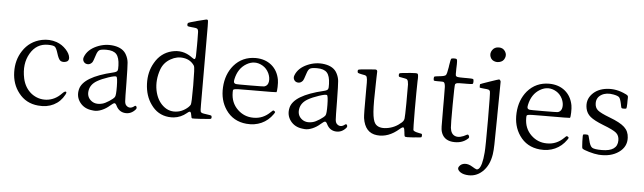

<svg xmlns="http://www.w3.org/2000/svg" viewBox="-58 -1022 5108 1524"><g transform="rotate(5 2496.0 -260.0)"><path d="M467.8 -92.8Q479.5 -114.3 469.7 -117.2Q460 -120.1 441.4 -100.6Q389.6 -45.9 321.3 -40Q255.9 -35.2 202.1 -75.2Q147.5 -118.2 130.9 -192.4Q106.4 -307.6 155.3 -391.6Q204.1 -475.6 294.9 -475.6Q337.9 -475.6 350.6 -465.8Q363.3 -456.1 376 -414.6Q388.7 -373 401.9 -360.4Q415 -347.7 441.4 -351.6Q474.6 -357.4 471.7 -388.7Q468.8 -418.9 438.5 -452.1Q406.2 -487.3 362.3 -502.9Q303.7 -522.5 244.1 -509.8Q147.5 -489.3 93.8 -407.2Q44.9 -333 47.4 -236.8Q49.8 -140.6 103.5 -72.3Q161.1 2.9 258.8 11.7Q329.1 18.6 383.3 -8.8Q437.5 -36.1 467.8 -92.8Z M829.1 -38.1Q853.5 -59.6 862.3 -59.6Q872.1 -59.6 881.8 -38.1Q905.3 6.8 952.6 10.7Q1000 14.6 1034.2 -24.4Q1043.9 -35.2 1038.1 -46.9Q1032.2 -58.6 1021.5 -49.8Q1004.9 -36.1 988.3 -35.6Q971.7 -35.2 958 -48.8L957 -49.8Q947.3 -59.6 945.3 -82Q943.4 -104.5 942.4 -227.5V-228.5Q940.4 -361.3 937.5 -389.6Q934.6 -420.9 918.9 -450.2Q892.6 -502 818.4 -513.7Q749 -524.4 681.6 -495.1Q610.4 -463.9 587.9 -405.3Q579.1 -383.8 590.8 -366.2Q601.6 -350.6 622.1 -349.6Q642.6 -348.6 658.2 -367.2Q666 -377 681.6 -427.7Q691.4 -459 705.6 -467.8Q719.7 -476.6 761.7 -476.6Q817.4 -476.6 841.3 -450.2Q865.2 -423.8 867.2 -360.4Q869.1 -327.1 862.8 -317.4Q856.4 -307.6 831.1 -301.8Q594.7 -246.1 571.3 -144.5Q557.6 -85.9 591.8 -40.5Q626 4.9 688.5 11.7Q704.1 13.7 706.1 13.7Q733.4 15.6 767.1 1.5Q800.8 -12.7 829.1 -38.1ZM672.9 -65.4Q640.6 -94.7 648.4 -141.6Q656.2 -191.4 708 -221.7Q743.2 -242.2 796.4 -259.8Q849.6 -277.3 858.9 -271Q868.2 -264.6 869.1 -193.4Q870.1 -122.1 861.3 -109.4Q851.6 -94.7 818.8 -73.7Q786.1 -52.7 765.6 -47.9Q708 -33.2 672.9 -65.4Z M1340.8 11.7Q1396.5 5.9 1442.4 -32.2Q1460 -47.9 1467.3 -43.5Q1474.6 -39.1 1478.5 -11.7Q1478.5 -9.8 1479.5 -6.8Q1480.5 5.9 1488.8 6.8Q1497.1 7.8 1547.9 4.9Q1558.6 3.9 1564.5 3.9Q1568.4 3.9 1574.2 2.9Q1623 0 1631.3 -2Q1639.6 -3.9 1639.6 -13.7V-15.6Q1639.6 -26.4 1634.8 -28.8Q1629.9 -31.2 1600.6 -35.2Q1571.3 -39.1 1562.5 -42Q1553.7 -44.9 1549.8 -52.7Q1546.9 -57.6 1546.9 -107.4Q1545.9 -155.3 1546.4 -419.9Q1546.9 -684.6 1545.9 -731.4Q1545.9 -780.3 1542 -782.2Q1537.1 -786.1 1529.3 -784.7Q1521.5 -783.2 1476.6 -771.5Q1463.9 -768.6 1457 -766.6Q1454.1 -765.6 1448.2 -763.7Q1399.4 -751 1391.6 -747.1Q1383.8 -743.2 1383.8 -734.4V-732.4Q1383.8 -721.7 1388.7 -719.2Q1393.6 -716.8 1421.9 -713.9Q1425.8 -713.9 1433.6 -712.9Q1456.1 -710.9 1462.9 -707Q1471.7 -702.1 1473.6 -681.6Q1474.6 -668 1474.6 -615.2Q1474.6 -596.7 1474.6 -585.9Q1474.6 -582 1474.6 -576.2Q1474.6 -506.8 1473.6 -489.3Q1471.7 -464.8 1463.9 -463.9Q1459 -462.9 1439.5 -476.6L1437.5 -478.5Q1365.2 -530.3 1278.8 -508.8Q1192.4 -487.3 1145.5 -405.3Q1101.6 -331.1 1105.5 -235.4Q1109.4 -139.6 1158.2 -72.3Q1210.9 2.9 1298.8 11.7H1299.8Q1320.3 13.7 1340.8 11.7ZM1250 -70.3Q1201.2 -113.3 1185.5 -190.4Q1169.9 -272.5 1200.2 -357.4Q1220.7 -414.1 1274.4 -444.3Q1325.2 -473.6 1378.9 -464.8Q1435.5 -456.1 1464.8 -409.2Q1471.7 -398.4 1472.2 -254.4Q1472.7 -110.4 1465.8 -99.6Q1453.1 -79.1 1425.3 -61Q1397.5 -43 1370.1 -38.1Q1301.8 -24.4 1250 -70.3Z M2128.9 -83Q2137.7 -95.7 2138.2 -99.6Q2138.7 -103.5 2131.3 -108.4Q2124 -113.3 2120.6 -111.8Q2117.2 -110.4 2104.5 -97.7Q2046.9 -40 1969.7 -41Q1896.5 -41 1843.8 -91.8Q1789.1 -144.5 1789.1 -226.6Q1789.1 -228.5 1789.1 -232.4Q1788.1 -246.1 1793.9 -250Q1801.8 -254.9 1832 -255.9Q1854.5 -256.8 1937.5 -256.8Q1958 -256.8 1968.8 -256.8Q2130.9 -256.8 2134.8 -258.8Q2139.6 -263.7 2140.6 -300.8Q2141.6 -337.9 2137.7 -359.4Q2124 -431.6 2073.7 -472.7Q2023.4 -513.7 1948.2 -514.6Q1841.8 -514.6 1774.4 -436.5Q1714.8 -365.2 1709 -261.2Q1703.1 -157.2 1754.9 -82Q1812.5 2 1918.9 11.7Q1984.4 17.6 2038.6 -6.8Q2092.8 -31.2 2128.9 -83ZM1805.7 -295.9Q1794.9 -299.8 1792.5 -307.6Q1790 -315.4 1793.9 -333Q1812.5 -419.9 1877.9 -458.5Q1943.4 -497.1 2007.8 -459Q2039.1 -440.4 2056.6 -404.3Q2072.3 -370.1 2068.4 -338.9Q2064.5 -306.6 2038.1 -296.9Q2029.3 -293.9 1921.9 -293.9Q1813.5 -293 1805.7 -295.9Z M2506.8 -38.1Q2531.2 -59.6 2540 -59.6Q2549.8 -59.6 2559.6 -38.1Q2583 6.8 2630.4 10.7Q2677.7 14.6 2711.9 -24.4Q2721.7 -35.2 2715.8 -46.9Q2710 -58.6 2699.2 -49.8Q2682.6 -36.1 2666 -35.6Q2649.4 -35.2 2635.7 -48.8L2634.8 -49.8Q2625 -59.6 2623 -82Q2621.1 -104.5 2620.1 -227.5V-228.5Q2618.2 -361.3 2615.2 -389.6Q2612.3 -420.9 2596.7 -450.2Q2570.3 -502 2496.1 -513.7Q2426.8 -524.4 2359.4 -495.1Q2288.1 -463.9 2265.6 -405.3Q2256.8 -383.8 2268.6 -366.2Q2279.3 -350.6 2299.8 -349.6Q2320.3 -348.6 2335.9 -367.2Q2343.8 -377 2359.4 -427.7Q2369.1 -459 2383.3 -467.8Q2397.5 -476.6 2439.5 -476.6Q2495.1 -476.6 2519 -450.2Q2543 -423.8 2544.9 -360.4Q2546.9 -327.1 2540.5 -317.4Q2534.2 -307.6 2508.8 -301.8Q2272.5 -246.1 2249 -144.5Q2235.4 -85.9 2269.5 -40.5Q2303.7 4.9 2366.2 11.7Q2381.8 13.7 2383.8 13.7Q2411.1 15.6 2444.8 1.5Q2478.5 -12.7 2506.8 -38.1ZM2350.6 -65.4Q2318.4 -94.7 2326.2 -141.6Q2334 -191.4 2385.7 -221.7Q2420.9 -242.2 2474.1 -259.8Q2527.3 -277.3 2536.6 -271Q2545.9 -264.6 2546.9 -193.4Q2547.9 -122.1 2539.1 -109.4Q2529.3 -94.7 2496.6 -73.7Q2463.9 -52.7 2443.4 -47.9Q2385.7 -33.2 2350.6 -65.4Z M3134.8 -52.7Q3157.2 -72.3 3164.6 -67.4Q3171.9 -62.5 3174.8 -29.3Q3174.8 -25.4 3175.8 -17.6Q3176.8 2 3184.1 4.9Q3191.4 7.8 3235.4 4.9Q3251 3.9 3259.8 2.9Q3262.7 2.9 3267.6 2Q3303.7 0 3309.6 -2Q3315.4 -3.9 3315.4 -14.6V-17.6V-19.5Q3315.4 -27.3 3312.5 -29.3Q3309.6 -31.2 3291 -34.2Q3288.1 -35.2 3287.1 -35.2Q3250 -42 3244.1 -53.7Q3242.2 -59.6 3241.2 -213.9Q3241.2 -368.2 3243.2 -446.3Q3243.2 -452.1 3244.1 -461.9Q3245.1 -498 3237.8 -502.9Q3230.5 -507.8 3185.5 -503.9Q3171.9 -502.9 3164.1 -502Q3161.1 -502 3156.2 -501Q3107.4 -497.1 3099.1 -494.6Q3090.8 -492.2 3090.8 -481.4V-478.5V-477.5Q3090.8 -468.8 3094.2 -466.3Q3097.7 -463.9 3118.2 -460.9Q3121.1 -460 3122.1 -460Q3126 -459 3133.8 -458Q3155.3 -455.1 3160.2 -448.2Q3168 -440.4 3169.9 -411.1Q3170.9 -390.6 3169.9 -313.5Q3169.9 -290 3169.9 -276.4Q3169.9 -270.5 3169.9 -258.8Q3168.9 -159.2 3166.5 -140.6Q3164.1 -122.1 3151.4 -110.4Q3149.4 -107.4 3147.5 -106.4Q3096.7 -60.5 3031.7 -51.3Q2966.8 -42 2939.5 -77.1Q2920.9 -101.6 2915.5 -170.9Q2910.2 -240.2 2915 -396.5Q2916 -416 2916 -443.4Q2918 -484.4 2917.5 -491.7Q2917 -499 2913.1 -502.9Q2909.2 -506.8 2900.4 -506.8Q2890.6 -506.8 2837.9 -502Q2834 -502 2828.1 -501Q2779.3 -497.1 2771 -494.6Q2762.7 -492.2 2762.7 -482.4V-480.5Q2762.7 -470.7 2767.1 -467.8Q2771.5 -464.8 2793.9 -460Q2797.9 -459 2803.7 -458Q2826.2 -455.1 2832 -450.2Q2839.8 -443.4 2841.8 -421.9Q2843.8 -406.2 2842.8 -348.6Q2842.8 -331.1 2842.8 -321.3Q2841.8 -141.6 2845.7 -115.2Q2863.3 2 2959 11.7Q3049.8 21.5 3134.8 -52.7Z M3683.6 -25.4Q3693.4 -33.2 3687 -46.9Q3680.7 -60.5 3669.9 -53.7Q3615.2 -22.5 3580.1 -34.7Q3544.9 -46.9 3539.1 -97.7Q3536.1 -122.1 3537.1 -280.8Q3538.1 -439.5 3542 -445.3Q3546.9 -453.1 3558.1 -455.1Q3569.3 -457 3619.1 -457Q3624 -457 3633.8 -457Q3672.9 -457 3679.2 -459.5Q3685.5 -461.9 3685.5 -474.6Q3685.5 -477.5 3685.5 -479.5Q3685.5 -481.4 3685.5 -484.4Q3685.5 -497.1 3679.2 -499.5Q3672.9 -502 3634.8 -502Q3625 -502 3620.1 -502Q3616.2 -502 3608.4 -502Q3570.3 -502 3559.6 -503.9Q3544.9 -505.9 3542 -515.6Q3540 -523.4 3541 -549.8Q3541 -553.7 3541 -555.7Q3541 -559.6 3541 -567.4Q3543 -612.3 3542 -624Q3542 -640.6 3537.1 -644.5Q3534.2 -648.4 3522.5 -648.4Q3519.5 -648.4 3518.6 -648.4Q3515.6 -648.4 3511.7 -648.4Q3496.1 -648.4 3492.7 -642.1Q3489.3 -635.7 3483.4 -597.7Q3482.4 -589.8 3481.4 -585.9Q3481.4 -583 3480.5 -577.1Q3471.7 -521.5 3463.4 -511.7Q3455.1 -502 3415 -498Q3410.2 -497.1 3407.2 -497.1Q3378.9 -494.1 3374 -491.7Q3369.1 -489.3 3369.1 -477.5V-474.6Q3369.1 -460.9 3373.5 -459Q3377.9 -457 3402.3 -457Q3406.2 -457 3408.2 -457Q3414.1 -457 3424.8 -457Q3446.3 -458 3452.1 -453.1Q3460.9 -446.3 3462.9 -417Q3463.9 -396.5 3463.9 -318.4Q3463.9 -282.2 3463.9 -259.8Q3463.9 -258.8 3463.9 -256.8Q3464.8 -127 3464.8 -102.5Q3465.8 -77.1 3468.8 -65.4Q3486.3 2.9 3558.6 11.7Q3635.7 19.5 3683.6 -25.4Z M3888.7 83Q3893.6 50.8 3894.5 3.9Q3895.5 -36.1 3897.5 -214.8Q3897.5 -227.5 3897.5 -233.4Q3899.4 -489.3 3900.4 -494.1Q3901.4 -500 3896.5 -506.8Q3891.6 -513.7 3886.7 -513.7Q3882.8 -513.7 3811.5 -489.3Q3740.2 -464.8 3739.3 -462.9Q3738.3 -460 3738.3 -449.2Q3738.3 -438.5 3739.3 -436Q3740.2 -433.6 3773.4 -430.7Q3801.8 -428.7 3810.1 -425.8Q3818.4 -422.9 3822.3 -413.1Q3826.2 -405.3 3826.7 -187Q3827.1 31.2 3823.2 73.2Q3814.5 182.6 3787.1 207Q3778.3 214.8 3769 212.4Q3759.8 210 3734.4 194.3Q3703.1 174.8 3674.3 177.2Q3645.5 179.7 3629.9 202.1Q3616.2 220.7 3635.7 239.7Q3655.3 258.8 3692.4 263.7Q3766.6 273.4 3820.8 223.1Q3875 172.9 3888.7 83ZM3873 -651.4H3875Q3908.2 -658.2 3918.9 -687.5Q3929.7 -714.8 3914.1 -739.3Q3897.5 -766.6 3863.3 -766.6Q3828.1 -766.6 3810.5 -739.3Q3793.9 -713.9 3803.7 -686.5Q3814.5 -656.2 3849.6 -650.4H3850.6Q3862.3 -648.4 3873 -651.4Z M4467.8 -83Q4476.6 -95.7 4477.1 -99.6Q4477.5 -103.5 4470.2 -108.4Q4462.9 -113.3 4459.5 -111.8Q4456.1 -110.4 4443.4 -97.7Q4385.7 -40 4308.6 -41Q4235.4 -41 4182.6 -91.8Q4127.9 -144.5 4127.9 -226.6Q4127.9 -228.5 4127.9 -232.4Q4127 -246.1 4132.8 -250Q4140.6 -254.9 4170.9 -255.9Q4193.4 -256.8 4276.4 -256.8Q4296.9 -256.8 4307.6 -256.8Q4469.7 -256.8 4473.6 -258.8Q4478.5 -263.7 4479.5 -300.8Q4480.5 -337.9 4476.6 -359.4Q4462.9 -431.6 4412.6 -472.7Q4362.3 -513.7 4287.1 -514.6Q4180.7 -514.6 4113.3 -436.5Q4053.7 -365.2 4047.9 -261.2Q4042 -157.2 4093.8 -82Q4151.4 2 4257.8 11.7Q4323.2 17.6 4377.4 -6.8Q4431.6 -31.2 4467.8 -83ZM4144.5 -295.9Q4133.8 -299.8 4131.3 -307.6Q4128.9 -315.4 4132.8 -333Q4151.4 -419.9 4216.8 -458.5Q4282.2 -497.1 4346.7 -459Q4377.9 -440.4 4395.5 -404.3Q4411.1 -370.1 4407.2 -338.9Q4403.3 -306.6 4377 -296.9Q4368.2 -293.9 4260.7 -293.9Q4152.3 -293 4144.5 -295.9Z M4944.3 -141.6Q4942.4 -192.4 4907.2 -225.1Q4872.1 -257.8 4786.1 -290Q4713.9 -317.4 4690.4 -337.4Q4667 -357.4 4667 -393.6Q4667 -438.5 4706.1 -461.4Q4745.1 -484.4 4801.8 -473.6Q4837.9 -466.8 4848.1 -455.6Q4858.4 -444.3 4867.2 -401.4Q4867.2 -399.4 4868.2 -395.5Q4872.1 -376 4874.5 -372.6Q4877 -369.1 4888.7 -369.1Q4891.6 -369.1 4893.6 -369.1Q4895.5 -369.1 4897.5 -369.1Q4911.1 -369.1 4913.6 -374Q4916 -378.9 4917 -410.2Q4917 -418 4917 -422.4Q4917 -426.8 4917 -434.6Q4918.9 -464.8 4916.5 -470.7Q4914.1 -476.6 4901.4 -483.4Q4898.4 -484.4 4896.5 -485.4Q4821.3 -522.5 4744.1 -513.7Q4670.9 -504.9 4628.9 -459Q4585 -411.1 4598.6 -344.7Q4606.4 -305.7 4637.7 -279.8Q4668.9 -253.9 4741.2 -225.6Q4823.2 -194.3 4847.7 -173.3Q4872.1 -152.3 4872.1 -114.3Q4872.1 -26.4 4748 -26.4Q4687.5 -26.4 4669.9 -38.1Q4652.3 -49.8 4641.6 -97.7Q4632.8 -134.8 4629.9 -135.7Q4626 -138.7 4609.4 -138.7Q4591.8 -138.7 4589.8 -135.7Q4585.9 -132.8 4587.9 -80.6Q4589.8 -28.3 4593.8 -25.4Q4603.5 -15.6 4648.4 -2.9Q4691.4 9.8 4725.6 12.7Q4822.3 19.5 4885.3 -24.9Q4948.2 -69.3 4944.3 -141.6Z"/></g></svg>

Font: Bpmf GenWan Min R
Style: R
Weight: 400
Foundry: But Ko
Version: Version 1.320